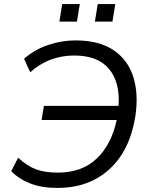

<svg xmlns="http://www.w3.org/2000/svg" viewBox="-20 -912 730 941"><path d="M258 9Q186 9 130.5 -12Q75 -33 35 -73L69 -139Q112 -99 155.5 -82.5Q199 -66 264 -66Q381 -66 453.5 -134.5Q526 -203 552 -324H184L195 -393H561Q569 -508 514.5 -574Q460 -640 343 -640Q285 -640 231 -620.5Q177 -601 128 -558L98 -624Q149 -669 215.5 -691.5Q282 -714 350 -714Q465 -714 536 -666.5Q607 -619 633.5 -534.5Q660 -450 643 -340Q616 -173 515 -81.5Q414 10 258 9ZM445 -806 459 -892H545L531 -806ZM271 -806 285 -892H371L357 -806Z"/></svg>

Font: Mulish
Style: Italic
Weight: 400
Italic angle: -9°
Designer: Vernon Adams
Foundry: Vernon Adams
Version: Version 3.603; ttfautohint (v1.8.3)